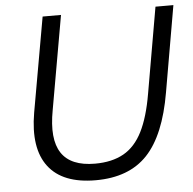

<svg xmlns="http://www.w3.org/2000/svg" viewBox="-52 -762 826 822"><g transform="rotate(-5 361.5 -351.0)"><path d="M646 -710H723L659 -341Q628 -159 549 -75.5Q470 8 327 8Q185 8 124 -72Q63 -152 89 -303L161 -710H240L169 -307Q146 -184 186 -123.5Q226 -63 330 -63Q403 -63 453 -91Q503 -119 534 -180.5Q565 -242 582 -342Z"/></g></svg>

Font: Livvic
Style: Italic
Weight: 400
Italic angle: -10°
Designer: Jacques Le Bailly, Baron von Fonthausen
Version: Version 1.001; ttfautohint (v1.8.2)